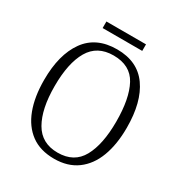

<svg xmlns="http://www.w3.org/2000/svg" viewBox="-194 -970 1050 1117"><g transform="rotate(30 331.0 -412.0)"><path d="M331 10Q237 10 175.5 -35.5Q114 -81 83 -163.5Q52 -246 52 -359Q52 -529 122 -627Q192 -725 332 -725Q470 -725 539 -627.5Q608 -530 608 -358Q608 -246 577 -163.5Q546 -81 484 -35.5Q422 10 331 10ZM331 -31Q441 -31 489 -118Q537 -205 537 -358Q537 -513 491 -598.5Q445 -684 332 -684Q223 -684 173 -598.5Q123 -513 123 -358Q123 -205 173 -118Q223 -31 331 -31ZM196 -790V-834H462V-790Z"/></g></svg>

Font: Noto Serif Lao SemiCondensed Light
Style: Regular
Weight: 300
Width: 4
Designer: Monotype Design Team
Foundry: Monotype Imaging Inc.
Version: Version 2.003; ttfautohint (v1.8.4.7-5d5b)